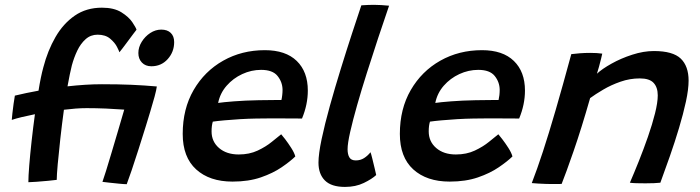

<svg xmlns="http://www.w3.org/2000/svg" viewBox="-20 -736 2824 775"><path d="M94.5 -0.5Q94.5 -24 98 -67.8Q101.5 -111.5 107.5 -165.8Q113.5 -220 121 -275Q58.5 -262.5 27.5 -252Q28 -260 30 -278.2Q32 -296.5 34.8 -316.8Q37.5 -337 40 -350Q85.5 -361 135.5 -370Q140 -398.5 145 -422.5Q150 -446.5 155 -464.5Q172.5 -532 204 -586.5Q235.5 -641 282 -673Q328.5 -705 391.5 -705Q440 -705 469.8 -686.5Q499.5 -668 514 -646.5Q528.5 -625 531 -616Q527 -611 517.2 -598Q507.5 -585 496 -569.5Q484.5 -554 475 -541.5Q465.5 -529 462 -525Q461 -529.5 452.2 -546.8Q443.5 -564 424.5 -580Q405.5 -596 374 -596Q346 -596 325.8 -578Q305.5 -560 292 -531.8Q278.5 -503.5 270 -472Q266 -456 261.5 -434.5Q257 -413 252.5 -387.5Q288.5 -391.5 323.8 -393.8Q359 -396 391.5 -396Q457 -396 509.8 -393.8Q562.5 -391.5 613 -387Q611.5 -374 604 -346Q596.5 -318 586.5 -285.5Q576.5 -253 568.5 -226.5Q554 -180 539 -132.8Q524 -85.5 511.2 -48Q498.5 -10.5 491.5 7.5Q482.5 7.5 461.5 5.5Q440.5 3.5 420.2 1.2Q400 -1 393.5 -2Q398 -14.5 408 -46.2Q418 -78 430.5 -120.5Q443 -163 456.5 -208.2Q470 -253.5 481.5 -293.5Q449 -296 408.2 -297.8Q367.5 -299.5 330 -299.5Q309 -299.5 285.8 -297.8Q262.5 -296 238 -293Q230 -234.5 223.5 -176.2Q217 -118 213 -73.2Q209 -28.5 209 -10Q199 -8.5 174.5 -6.2Q150 -4 126.5 -2.2Q103 -0.5 94.5 -0.5ZM591 -468.5Q567 -468.5 552.8 -483.5Q538.5 -498.5 538.5 -522Q538.5 -545.5 552 -567.2Q565.5 -589 586.5 -602.8Q607.5 -616.5 631 -616.5Q655.5 -616.5 669.2 -603.2Q683 -590 683 -566Q683 -526.5 657 -497.5Q631 -468.5 591 -468.5Z M1172 -104.5Q1151.5 -84.5 1116.8 -60.8Q1082 -37 1032.8 -20Q983.5 -3 918.5 -3Q826 -3 771.8 -52.2Q717.5 -101.5 717.5 -195.5Q717.5 -296.5 761.5 -372.5Q805.5 -448.5 880.8 -491Q956 -533.5 1049 -533.5Q1133 -533.5 1177.8 -490Q1222.5 -446.5 1222.5 -370.5Q1222.5 -314 1199 -257.5Q1193 -257.5 1170.8 -257.8Q1148.5 -258 1119 -258Q1089.5 -258 1061 -258Q1032.5 -258 1014 -257.5Q983 -257 948.8 -255Q914.5 -253 885 -250.2Q855.5 -247.5 839 -245Q834 -229 834 -205.5Q834 -164.5 864.2 -138.5Q894.5 -112.5 943.5 -112.5Q986.5 -112.5 1020 -128.2Q1053.5 -144 1077.2 -163.5Q1101 -183 1115 -194Q1118.5 -190.5 1130.8 -174.5Q1143 -158.5 1155.5 -139Q1168 -119.5 1172 -104.5ZM860.5 -320.5Q880 -323.5 924.8 -327Q969.5 -330.5 1023.5 -331.5Q1055 -332 1082.8 -332.2Q1110.5 -332.5 1116 -332.5Q1118 -341 1119.2 -352Q1120.5 -363 1120.5 -374Q1120 -405 1100.2 -429.5Q1080.5 -454 1034 -454Q994.5 -454 957.8 -437Q921 -420 894.8 -390Q868.5 -360 860.5 -320.5Z M1498.5 -29.5Q1481.5 -13.5 1448.5 2.5Q1415.5 18.5 1372.5 18.5Q1317.5 18.5 1291.5 -7.5Q1265.5 -33.5 1265.5 -79.5Q1265.5 -114 1278.2 -174.5Q1291 -235 1311.5 -308.5Q1332 -382 1355.5 -458Q1379 -534 1401 -601.2Q1423 -668.5 1438.5 -714.5Q1467 -716.5 1489.5 -716.5Q1504.5 -716.5 1519.2 -715.5Q1534 -714.5 1550.5 -713Q1529 -651 1506 -581.2Q1483 -511.5 1461 -442.2Q1439 -373 1421.5 -311.5Q1404 -250 1393.5 -203.5Q1383 -157 1383 -133.5Q1383 -113 1390.2 -100.8Q1397.5 -88.5 1416 -88.5Q1435 -88.5 1449.5 -97.8Q1464 -107 1475.5 -121.5Q1478 -115.5 1483 -95Q1488 -74.5 1492.8 -54.5Q1497.5 -34.5 1498.5 -29.5Z M2048.5 -104.5Q2028 -84.5 1993.2 -60.8Q1958.5 -37 1909.2 -20Q1860 -3 1795 -3Q1702.5 -3 1648.2 -52.2Q1594 -101.5 1594 -195.5Q1594 -296.5 1638 -372.5Q1682 -448.5 1757.2 -491Q1832.5 -533.5 1925.5 -533.5Q2009.5 -533.5 2054.2 -490Q2099 -446.5 2099 -370.5Q2099 -314 2075.5 -257.5Q2069.5 -257.5 2047.2 -257.8Q2025 -258 1995.5 -258Q1966 -258 1937.5 -258Q1909 -258 1890.5 -257.5Q1859.5 -257 1825.2 -255Q1791 -253 1761.5 -250.2Q1732 -247.5 1715.5 -245Q1710.5 -229 1710.5 -205.5Q1710.5 -164.5 1740.8 -138.5Q1771 -112.5 1820 -112.5Q1863 -112.5 1896.5 -128.2Q1930 -144 1953.8 -163.5Q1977.5 -183 1991.5 -194Q1995 -190.5 2007.2 -174.5Q2019.5 -158.5 2032 -139Q2044.5 -119.5 2048.5 -104.5ZM1737 -320.5Q1756.5 -323.5 1801.2 -327Q1846 -330.5 1900 -331.5Q1931.5 -332 1959.2 -332.2Q1987 -332.5 1992.5 -332.5Q1994.5 -341 1995.8 -352Q1997 -363 1997 -374Q1996.5 -405 1976.8 -429.5Q1957 -454 1910.5 -454Q1871 -454 1834.2 -437Q1797.5 -420 1771.2 -390Q1745 -360 1737 -320.5Z M2247 6.5Q2235 6.5 2219 6.8Q2203 7 2186.5 6.5Q2171.5 6 2153.2 5Q2135 4 2126.5 3Q2148 -52.5 2171.5 -124.2Q2195 -196 2223 -292.2Q2251 -388.5 2286 -517.5Q2301 -519.5 2321 -521Q2341 -522.5 2362 -522.5Q2375.5 -522.5 2388.5 -521.8Q2401.5 -521 2411 -519.5Q2410 -514 2406.2 -498.8Q2402.5 -483.5 2397.8 -466.5Q2393 -449.5 2389.5 -438.5Q2410.5 -458 2448.5 -479.2Q2486.5 -500.5 2532 -515.2Q2577.5 -530 2619.5 -530Q2696 -530 2727.8 -499.5Q2759.5 -469 2759.5 -410.5Q2759.5 -376 2748.8 -326.2Q2738 -276.5 2721 -219.8Q2704 -163 2684 -105.8Q2664 -48.5 2645.5 1.5Q2624 4 2585 4Q2565.5 4 2548.5 3.5Q2531.5 3 2522.5 1.5Q2539 -36.5 2558.5 -85.2Q2578 -134 2595.5 -184.2Q2613 -234.5 2624 -278.5Q2635 -322.5 2635 -351Q2635 -383.5 2618.2 -401.5Q2601.5 -419.5 2562.5 -419.5Q2522.5 -419.5 2484.5 -406.2Q2446.5 -393 2414.8 -374.2Q2383 -355.5 2362 -340Q2326.5 -216 2295 -125.2Q2263.5 -34.5 2247 6.5Z"/></svg>

Font: Grandstander Medium
Style: Italic
Weight: 500
Italic angle: -15°
Designer: Tyler Finck
Foundry: Etcetera Type Co
Version: Version 1.200; ttfautohint (v1.8.3)